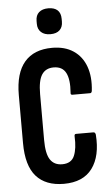

<svg xmlns="http://www.w3.org/2000/svg" viewBox="-58 -894 545 938"><g transform="rotate(-5 214.0 -424.5)"><path d="M217 6Q128 6 81.5 -46.5Q35 -99 35 -210V-445Q35 -553 81.5 -607Q128 -661 217 -661Q279 -661 321 -633Q363 -605 381.5 -554Q400 -503 392 -434Q390 -424 383 -424H296Q286 -424 288 -435Q293 -499 276 -532Q259 -565 216 -565Q177 -565 158 -536Q139 -507 139 -441V-216Q139 -148 158.5 -119Q178 -90 217 -90Q262 -90 277 -125.5Q292 -161 289 -220Q288 -232 297 -232H382Q391 -232 393 -220Q401 -115 356.5 -54.5Q312 6 217 6ZM215 -728Q186 -728 169.5 -743Q153 -758 153 -784V-798Q153 -826 169.5 -840.5Q186 -855 215 -855Q245 -855 260.5 -840.5Q276 -826 276 -798V-784Q276 -758 260.5 -743Q245 -728 215 -728Z"/></g></svg>

Font: Sofia Sans Extra Condensed
Style: Bold
Weight: 700
Designer: Botio Nikoltchev, Ani Petrova
Foundry: lettersoup
Version: Version 4.101